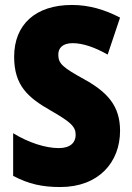

<svg xmlns="http://www.w3.org/2000/svg" viewBox="-20 -744 531 774"><path d="M464 -217C464 -317 413 -372 322 -423C233 -472 215 -487 215 -524C215 -550 232 -570 273 -570C313 -570 361 -554 414 -524L464 -673C403 -705 339 -724 270 -724C123 -724 37 -645 37 -515C37 -398 94 -350 185 -298C267 -251 285 -233 285 -200C285 -169 263 -147 217 -147C163 -147 95 -169 33 -207V-35C96 -2 150 10 223 10C377 10 464 -89 464 -217Z"/></svg>

Font: Noto Sans Arabic UI Cn Bk
Style: Regular
Weight: 900
Width: 3
Designer: Monotype Design Team, Nadine Chahine and Nizar Qandah
Foundry: Monotype Imaging Inc.
Version: Version 2.010